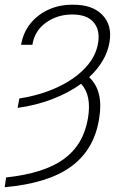

<svg xmlns="http://www.w3.org/2000/svg" viewBox="-28 -573 512 806"><path d="M45.9 -120.1 53.2 -159.7Q141.6 -173.3 213.4 -206.8Q285.2 -240.2 330.6 -288.8Q376 -337.4 384.3 -396Q392.1 -448.2 364.3 -480.2Q336.4 -512.2 275.4 -512.2Q212.9 -512.2 165 -478Q117.2 -443.8 107.9 -384.8H60.5Q69.3 -436.5 99.9 -474.4Q130.4 -512.2 176.5 -533Q222.7 -553.7 278.8 -553.2Q359.9 -553.7 401.9 -510.3Q443.8 -466.8 431.6 -395.5Q424.8 -355 402.8 -317.9Q380.9 -280.8 346.2 -249Q407.7 -191.4 388.2 -75.2Q367.7 55.2 270.8 126Q173.8 196.8 -8.3 212.9L-2.4 171.9Q157.7 154.8 240.2 94.5Q322.8 34.2 341.3 -76.7Q357.4 -173.3 312.5 -221.2Q260.7 -183.6 192.4 -157.2Q124 -130.9 45.9 -120.1Z"/></svg>

Font: Inter Display ExtraLight
Style: Italic
Weight: 200
Italic angle: -9.39999°
Designer: Rasmus Andersson
Foundry: rsms
Version: Version 4.000;git-a52131595